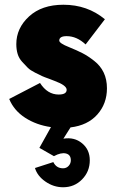

<svg xmlns="http://www.w3.org/2000/svg" viewBox="-20 -530 500 810"><path d="M431.2 -157.5Q431.2 -92.5 390.6 -46.9Q350 -1.2 277.5 7.5L247.5 55Q293.8 47.5 326.2 74.4Q358.8 101.2 358.8 146.2Q358.8 193.8 326.2 226.9Q293.8 260 246.2 260Q206.2 260 171.9 236.2Q137.5 212.5 127.5 178.8L205 153.8Q217.5 180 246.2 180Q260 180 269.4 170Q278.8 160 278.8 146.2Q278.8 122.5 258.1 117.5Q237.5 112.5 207.5 128.8L146.2 93.8L195 6.2Q133.8 -2.5 86.2 -33.1Q38.8 -63.8 18.8 -112.5L148.8 -180Q180 -131.2 227.5 -131.2Q261.2 -131.2 261.2 -151.2Q261.2 -170 210 -188.8L187.5 -197.5Q166.2 -205 158.1 -208.8Q150 -212.5 128.8 -223.1Q107.5 -233.8 97.5 -243.8Q87.5 -253.8 73.8 -268.8Q60 -283.8 54.4 -302.5Q48.8 -321.2 48.8 -343.8Q48.8 -411.2 102.5 -460.6Q156.2 -510 247.5 -510Q348.8 -510 422.5 -448.8L341.2 -342.5Q303.8 -377.5 261.2 -377.5Q230 -377.5 230 -358.8Q230 -347.5 271.2 -331.2Q305 -317.5 328.1 -305.6Q351.2 -293.8 377.5 -273.1Q403.8 -252.5 417.5 -223.8Q431.2 -195 431.2 -157.5Z"/></svg>

Font: Now Alt Black
Style: Regular
Weight: 900
Designer: Alfredo Marco Pradil
Foundry: Alfredo Marco Pradil
Version: Version 1.002;PS 001.002;hotconv 1.0.88;makeotf.lib2.5.64775